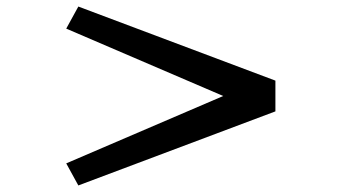

<svg xmlns="http://www.w3.org/2000/svg" viewBox="-20 -582 1090 587"><path d="M822 -241.5 219.5 -15 182.5 -82.5 662.5 -288.5 182.5 -494.5 219.5 -562 822 -335.5Z"/></svg>

Font: League Mono Extended
Style: Regular
Weight: 400
Width: 9
Designer: Tyler Finck
Foundry: The League of Moveable Type / Tyler Finck
Version: Version 2.210